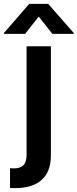

<svg xmlns="http://www.w3.org/2000/svg" viewBox="-77 -768 398 987"><path d="M184.6 -530.3V30.3Q184.6 114.7 137 157Q89.4 199.2 0 199.2Q-15.6 199.2 -25.4 198.2V96.7Q-18.6 97.7 -6.8 97.7Q28.3 97.7 43.9 80.6Q59.6 63.5 59.6 29.3V-530.3ZM122.1 -682.6 51.8 -593.8H-56.6V-598.6L73.2 -748H170.9L301.8 -598.6V-593.8H192.4Z"/></svg>

Font: Pretendard Std SemiBold
Style: Regular
Weight: 600
Designer: Base glyphs from Inter by Rasmus Andersson; Hangeul glyphs from Noto Sans CJK(Source Han Sans) by Jang Soo-young and Kan
Foundry: Kil Hyung-jin
Version: Version 1.309